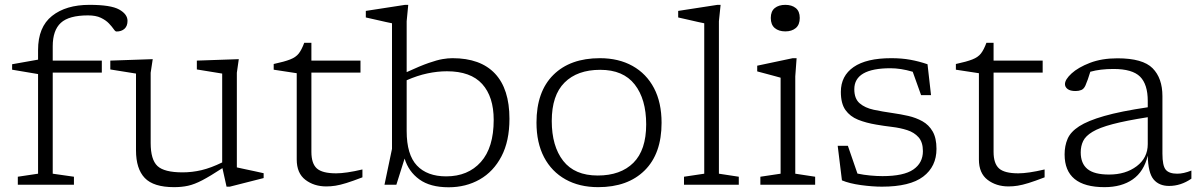

<svg xmlns="http://www.w3.org/2000/svg" viewBox="-20 -762 4938 792"><path d="M197.5 -45.5 285 -33V0H53.5V-33L137 -45.5V-456.5L30 -474.5V-497L137 -516V-555.5Q137 -650.5 194.5 -696.2Q252 -742 349 -742Q437 -742 471.5 -722.8Q506 -703.5 506 -676Q506 -654.5 493.5 -643.2Q481 -632 460.5 -632Q455.5 -632 448.8 -642Q442 -652 429.5 -665.2Q417 -678.5 396.2 -688.5Q375.5 -698.5 343 -698.5Q264.5 -698.5 231 -667.8Q197.5 -637 197.5 -571V-512H400V-462.5H197.5Z M601.5 -172Q601.5 -103.5 629.5 -77.2Q657.5 -51 733 -51Q772.5 -51 811.5 -60.2Q850.5 -69.5 896.5 -92V-458.5L792 -475.5V-512L965 -518L957 -462V-71.5Q963 -70 985.8 -65.2Q1008.5 -60.5 1032.8 -55.2Q1057 -50 1067.5 -47.5V-27.5L928 8H914.5L897.5 -68.5Q847 -35.5 814.5 -18.5Q782 -1.5 755.8 4.2Q729.5 10 698 10Q613.5 10 577.2 -27.8Q541 -65.5 541 -142V-458.5L435 -475.5V-512L610 -518L601.5 -462Z M1264.5 -135.5Q1264.5 -87.5 1287 -67.2Q1309.5 -47 1366.5 -47Q1407 -47 1475 -63V-30.5Q1434.5 -15 1408.8 -7Q1383 1 1364 4Q1345 7 1326 7Q1275.5 7 1239.8 -20.2Q1204 -47.5 1204 -104V-460L1109 -474.5V-498Q1153.5 -507.5 1177 -516.8Q1200.5 -526 1212.5 -541.5Q1224.5 -557 1235 -585.5H1264.5V-512H1467V-462.5H1264.5Z M2081.5 -272Q2081.5 -180 2048.5 -117Q2015.5 -54 1958.8 -21.8Q1902 10.5 1830.5 10.5Q1754.5 10.5 1709.8 -22Q1665 -54.5 1649 -108L1615 0H1566L1597 -148V-666Q1590.5 -667 1572.2 -671.2Q1554 -675.5 1531.2 -680.5Q1508.5 -685.5 1489 -690V-717L1651 -742H1664L1657.5 -674.5V-464.5Q1714 -490.5 1748.8 -502.5Q1783.5 -514.5 1805.5 -518.2Q1827.5 -522 1846.5 -522Q1962 -522 2021.8 -458.5Q2081.5 -395 2081.5 -272ZM1657.5 -221.5Q1657.5 -124 1699.8 -79.2Q1742 -34.5 1820.5 -34.5Q1910.5 -34.5 1963.5 -93.8Q2016.5 -153 2016.5 -267.5Q2016.5 -363 1969 -415.5Q1921.5 -468 1823.5 -468Q1784.5 -468 1743.2 -459.2Q1702 -450.5 1657.5 -431Z M2447.5 10Q2370 10 2312.8 -22Q2255.5 -54 2224.2 -113.5Q2193 -173 2193 -256.5Q2193 -384 2262.5 -453Q2332 -522 2454.5 -522Q2532 -522 2589.2 -490Q2646.5 -458 2677.8 -398.5Q2709 -339 2709 -255.5Q2709 -128 2639.2 -59Q2569.5 10 2447.5 10ZM2445.5 -38Q2540 -38 2592.8 -90.5Q2645.5 -143 2645.5 -249Q2645.5 -353 2598.2 -413.5Q2551 -474 2456 -474Q2361.5 -474 2308.8 -421.5Q2256 -369 2256 -263Q2256 -159 2303.2 -98.5Q2350.5 -38 2445.5 -38Z M2945.5 -45.5 3027.5 -33V0H2801.5V-33L2885 -45.5V-666Q2878.5 -667 2860.2 -671.2Q2842 -675.5 2819.5 -680.5Q2797 -685.5 2777.5 -690V-717L2939.5 -742H2952.5L2945.5 -674.5Z M3219.5 -632.5Q3192.5 -632.5 3176 -646.2Q3159.5 -660 3159.5 -688Q3159.5 -715.5 3176 -728.8Q3192.5 -742 3219.5 -742Q3246 -742 3262.5 -728.8Q3279 -715.5 3279 -688Q3279 -660 3262.5 -646.2Q3246 -632.5 3219.5 -632.5ZM3266 -522 3260.5 -447V-45.5L3342.5 -33V0H3116.5V-33L3200 -45.5V-441.5Q3194.5 -443 3177.2 -447.8Q3160 -452.5 3139.2 -458Q3118.5 -463.5 3103.5 -467.5V-491L3250 -522Z M3656.5 -522Q3699.5 -522 3735.2 -515.5Q3771 -509 3806 -497L3820.5 -369.5H3779.5L3745 -466Q3719.5 -473.5 3696.8 -477Q3674 -480.5 3653.5 -480.5Q3504 -480.5 3504 -394Q3504 -355 3526 -336Q3548 -317 3584.2 -309.2Q3620.5 -301.5 3663 -295.5Q3695 -291 3726.8 -283.8Q3758.5 -276.5 3785 -261.8Q3811.5 -247 3827.2 -219.8Q3843 -192.5 3843 -148Q3843 -75 3788.2 -33.5Q3733.5 8 3618 8Q3578.5 8 3531.2 1.5Q3484 -5 3453 -18L3435.5 -160.5H3477.5L3517 -46Q3542.5 -40.5 3570.2 -38Q3598 -35.5 3620 -35.5Q3708 -35.5 3747.5 -62.8Q3787 -90 3787 -138.5Q3787 -175.5 3769 -195.8Q3751 -216 3722.2 -225.2Q3693.5 -234.5 3659.8 -238.5Q3626 -242.5 3594.5 -248Q3552.5 -255 3519.5 -268.2Q3486.5 -281.5 3467.5 -308.2Q3448.5 -335 3448.5 -383Q3448.5 -449 3501.2 -485.5Q3554 -522 3656.5 -522Z M4078.5 -135.5Q4078.5 -87.5 4101 -67.2Q4123.5 -47 4180.5 -47Q4221 -47 4289 -63V-30.5Q4248.5 -15 4222.8 -7Q4197 1 4178 4Q4159 7 4140 7Q4089.5 7 4053.8 -20.2Q4018 -47.5 4018 -104V-460L3923 -474.5V-498Q3967.5 -507.5 3991 -516.8Q4014.5 -526 4026.5 -541.5Q4038.5 -557 4049 -585.5H4078.5V-512H4281V-462.5H4078.5Z M4802.5 5Q4761 5 4738.5 -22Q4716 -49 4714.5 -120Q4698.5 -54 4652.5 -22Q4606.5 10 4536 10Q4371.5 10 4371.5 -125Q4371.5 -160.5 4383.8 -189.2Q4396 -218 4431.5 -241Q4467 -264 4535 -283.5Q4603 -303 4714.5 -319.5V-345.5Q4714.5 -414 4682.8 -445.8Q4651 -477.5 4573.5 -477.5Q4518 -477.5 4477.5 -466Q4467.5 -432.5 4457.5 -409.5Q4451 -395 4440.5 -390.8Q4430 -386.5 4417 -386.5Q4394.5 -386.5 4383.8 -394.8Q4373 -403 4373 -415Q4373 -434 4400.2 -459Q4427.5 -484 4476.2 -502.8Q4525 -521.5 4589.5 -521.5Q4694 -521.5 4734.5 -480.5Q4775 -439.5 4775 -365.5V-128.5Q4775 -78 4788.8 -61.8Q4802.5 -45.5 4836 -45.5Q4862.5 -45.5 4894.5 -58.5V-25Q4851 5 4802.5 5ZM4438 -133.5Q4438 -87.5 4465.8 -64.8Q4493.5 -42 4555 -42Q4623.5 -42 4669 -76.5Q4714.5 -111 4714.5 -167.5V-278.5Q4625 -264.5 4570 -250Q4515 -235.5 4486.5 -218.2Q4458 -201 4448 -180.2Q4438 -159.5 4438 -133.5Z"/></svg>

Font: Newsreader Caption Light
Style: Regular
Weight: 300
Designer: Hugues Gentile
Foundry: Production Type
Version: Version 1.001